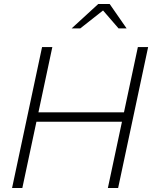

<svg xmlns="http://www.w3.org/2000/svg" viewBox="-20 -934 756 954"><path d="M40 0 189 -700H240L171 -376H596L665 -700H716L567 0H516L586 -329H161L91 0ZM336 -793 468 -914H525L609 -793H569L492 -882L379 -793Z"/></svg>

Font: Red Hat Text
Style: Italic
Weight: 300
Italic angle: -12°
Designer: Pentagram, MCKL
Foundry: Pentagram, MCKL
Version: Version 1.023